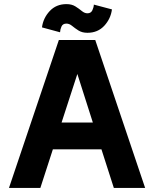

<svg xmlns="http://www.w3.org/2000/svg" viewBox="-20 -918 753 938"><path d="M536.1 0 475.6 -188.5H238.3L177.2 0H23.9L267.6 -722.7H445.3L689 0ZM357.9 -556.6 280.8 -319.3H433.6ZM273.4 -760.3 185.1 -784.2Q190.9 -829.6 222.7 -863.8Q254.4 -897.9 304.7 -897.9Q330.6 -897.9 348.4 -886.7Q366.2 -875.5 379.6 -864.3Q393.1 -853 407.2 -853Q424.3 -853 431.2 -867.7Q438 -882.3 438.5 -895.5L526.9 -872.1Q521 -826.2 489.3 -792Q457.5 -757.8 407.2 -757.8Q381.3 -757.8 363.5 -769Q345.7 -780.3 332.3 -791.5Q318.8 -802.7 304.7 -802.7Q286.6 -802.7 280.3 -788.3Q273.9 -773.9 273.4 -760.3Z"/></svg>

Font: Giphurs
Style: Bold
Weight: 700
Version: Version 0.920; ttfautohint (v1.8.4.7-5d5b)